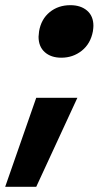

<svg xmlns="http://www.w3.org/2000/svg" viewBox="-84 -562 394 742"><path d="M67 -441Q65 -425 65 -420Q65 -382 89 -360.5Q113 -339 153 -339Q198 -339 232 -366Q266 -393 275 -441Q277 -455 277 -462Q277 -500 252.5 -521Q228 -542 188 -542Q141 -542 108 -515Q75 -488 67 -441ZM215 -184H56L-64 160H56Z"/></svg>

Font: Geom ExtraBold
Style: Bold Italic
Weight: 800
Italic angle: -10°
Version: Version 1.102